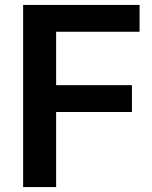

<svg xmlns="http://www.w3.org/2000/svg" viewBox="-20 -760 616 780"><path d="M74 -740H547V-631H208V-414H516V-305H208V0H74Z"/></svg>

Font: Encode Sans Narrow
Style: SemiBold
Weight: 600
Designer: Pablo Impallari, Andres Torresi
Foundry: Pablo Impallari, Andres Torresi
Version: Version 1.000; ttfautohint (v1.00) -l 8 -r 50 -G 200 -x 14 -